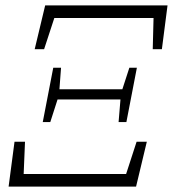

<svg xmlns="http://www.w3.org/2000/svg" viewBox="-20 -694 643 714"><path d="M12 0 34 -167H73L68 -47H449L488 -167H526L486 0ZM421 -240 428 -324H194L167 -240H139L178 -442H207L201 -362H435L461 -442H489L450 -240ZM109 -511 148 -674H603L582 -511H548L551 -627H182L144 -511Z"/></svg>

Font: Source Serif Pro Light
Style: Italic
Weight: 300
Italic angle: -12°
Designer: Frank Grießhammer
Foundry: Adobe Systems Incorporated
Version: Version 3.001;hotconv 1.0.111;makeotfexe 2.5.65597